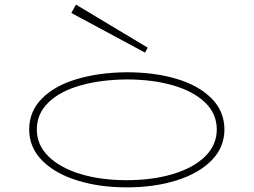

<svg xmlns="http://www.w3.org/2000/svg" viewBox="-20 -796 1095 829"><path d="M106 -237Q106 -315 161 -370.5Q216 -426 311.5 -454.5Q407 -483 527 -484Q647 -484 742.5 -455.5Q838 -427 893.5 -371Q949 -315 949 -237Q949 -160 893.5 -103.5Q838 -47 742 -17Q646 13 527 13Q409 13 313 -17Q217 -47 161.5 -103.5Q106 -160 106 -237ZM916 -237Q916 -305 865.5 -353.5Q815 -402 727 -427.5Q639 -453 527 -453Q415 -452 327 -427Q239 -402 189 -353.5Q139 -305 139 -237Q139 -170 189.5 -120.5Q240 -71 328 -44.5Q416 -18 527 -18Q638 -18 726.5 -44.5Q815 -71 865.5 -120.5Q916 -170 916 -237ZM308 -776 288 -740 606 -569 618 -590Z"/></svg>

Font: BioRhyme Expanded ExtraLight
Style: Regular
Weight: 275
Width: 7
Designer: Aoife Mooney
Foundry: Aoife Mooney Type
Version: Version 1.001